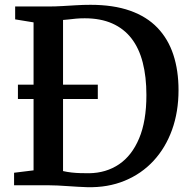

<svg xmlns="http://www.w3.org/2000/svg" viewBox="-20 -770 793 798"><path d="M342.5 8Q323.5 7.5 302.8 6.2Q282 5 260.8 3.5Q239.5 2 219.2 1Q199 0 180.5 0H38.5V-52L119.5 -62V-677L43 -689.5V-743H179.5Q210.5 -743 239.2 -744.8Q268 -746.5 296.8 -748.2Q325.5 -750 356 -750Q451.5 -750 520.8 -725.5Q590 -701 634.5 -654.5Q679 -608 700.5 -542.5Q722 -477 722 -395.5Q722 -305 695 -230.2Q668 -155.5 618 -101.5Q568 -47.5 498.2 -18.8Q428.5 10 342.5 8ZM350.5 -50Q421 -51 474.5 -87Q528 -123 558.2 -194.8Q588.5 -266.5 588.5 -375Q588.5 -451 573.2 -510.2Q558 -569.5 526.5 -610.2Q495 -651 446.5 -672.5Q398 -694 332 -694Q312.5 -694 295.8 -692.5Q279 -691 265.5 -689.2Q252 -687.5 242 -687V-59Q259.5 -55 277.5 -53Q295.5 -51 313.5 -50.5Q331.5 -50 350.5 -50ZM54.5 -358.5V-418H386.5V-358.5Z"/></svg>

Font: Merriweather 24pt SemiBold
Style: Regular
Weight: 600
Designer: Eben Sorkin
Foundry: Eben Sorkin
Version: Version 2.100